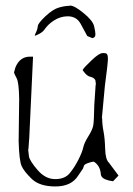

<svg xmlns="http://www.w3.org/2000/svg" viewBox="-20 -631 478 689"><path d="M105.7 -503.2Q104.7 -503.7 104.7 -505.7Q104.7 -505.7 105.6 -506.2Q105.6 -507.6 110.4 -517.4Q114.8 -526.7 115.7 -537.5Q116.6 -547.7 143.7 -573.3Q170.9 -598.4 191.8 -604Q212.3 -610 229.9 -610.1L230.9 -611.1Q247 -611.2 279.9 -584.1Q313.3 -557 317.8 -536.5Q322.4 -516.1 322.4 -508.7Q322.5 -500.9 319.1 -498Q315.2 -495 311.8 -494Q311.8 -494 293.2 -501.7Q293.2 -501.7 268.9 -546.4Q254.1 -572.7 222.4 -572.5Q196 -572.3 172.7 -556.9Q152.2 -543.6 139.2 -524.5Q132 -513.7 111 -504.7Q106.2 -502.7 105.7 -503.2ZM318.4 -49.8Q317.4 -50.8 315.4 -50.8Q310.5 -50.8 298.8 -46.9Q283.2 -42 281.2 -36.1Q279.3 -29.3 277.3 -25.4L260.7 -1Q236.3 38.1 179.2 38.1Q122.1 38.1 94.2 11.2Q66.4 -15.6 57.6 -35.2Q48.8 -54.7 46.9 -124L48.8 -276.4Q47.9 -335 39.6 -350.6Q31.2 -366.2 30.3 -371.1Q31.2 -376 35.2 -388.7Q50.8 -427.7 87.9 -427.7H98.6L85 -136.7L82 -95.7L81.1 -93.8L84 -69.3Q86.9 -53.7 114.3 -21.5Q142.6 11.7 177.7 11.7H178.7Q212.9 11.7 230.5 -9.8Q248 -31.2 261.7 -58.6Q275.4 -85.9 278.8 -102.1Q282.2 -118.2 296.9 -141.6Q311.5 -165 314.5 -180.2Q317.4 -195.3 318.4 -254.9L323.2 -326.2L324.2 -329.1L322.3 -341.8V-343.8L321.3 -344.7Q316.4 -352.5 305.7 -355Q294.9 -357.4 286.6 -366.7Q278.3 -376 276.4 -379.9Q282.2 -389.6 309.1 -415Q335.9 -440.4 347.7 -440.4Q359.4 -441.4 363.3 -437.5Q367.2 -433.6 367.2 -419.9Q367.2 -419.9 367.2 -418.9Q367.2 -403.3 356.4 -323.2L345.7 -208L346.7 -205.1Q346.7 -183.6 351.6 -158.7Q356.4 -133.8 357.4 -96.2Q358.4 -58.6 371.1 -46.9L405.3 -1L385.7 19.5L370.1 16.6Q342.8 9.8 341.8 -5.9Q339.8 -35.2 318.4 -49.8Z"/></svg>

Font: Drukaatie burti
Style: Thin
Weight: 100
Version: Version 0.14